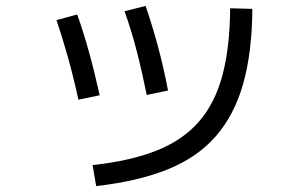

<svg xmlns="http://www.w3.org/2000/svg" viewBox="-20 -605 1040 649"><path d="M293 -47Q422 -61 510.5 -96.5Q599 -132 653 -194.5Q707 -257 732 -351Q757 -445 758 -577L833 -575Q832 -428 802 -322Q772 -216 709.5 -144.5Q647 -73 547 -32.5Q447 8 305 24ZM245 -268Q229 -342 210 -410Q191 -478 171 -537L241 -556Q261 -500 280 -432Q299 -364 317 -283ZM476 -284Q461 -359 442.5 -431Q424 -503 401 -567L472 -585Q495 -519 514.5 -446Q534 -373 548 -299Z"/></svg>

Font: M PLUS 2
Style: Regular
Weight: 400
Designer: Coji Morishita
Foundry: UNDERFOREST DESIGN
Version: Version 1.001